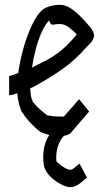

<svg xmlns="http://www.w3.org/2000/svg" viewBox="-20 -550 445 799"><path d="M340 -354Q294 -301 241 -263.5Q188 -226 126 -192Q125 -191 119.5 -188.5Q114 -186 106 -183Q106 -150 115 -131Q114 -127 131.5 -109Q149 -91 169 -76L177 -70Q182 -69 197 -67Q212 -65 228 -65H246L309 -137L351 -86L277 0H278Q268 12 246 15Q231 31 222.5 55Q214 79 214 105Q214 109 214 113Q214 117 215 122Q215 122 224.5 130.5Q234 139 247 147Q255 152 263.5 155Q272 158 277 156Q284 154 290.5 147.5Q297 141 311 131L342 189Q329 199 316 210.5Q303 222 286 227Q270 231 253.5 225.5Q237 220 217 207Q169 175 162 135Q161 128 160.5 120Q160 112 160 105Q160 49 185 12Q159 5 147 -2Q129 -15 107 -38.5Q85 -62 74 -81L72 -82Q64 -97 59 -117.5Q54 -138 52 -162Q30 -154 20 -154H18V-234H20Q23 -234 33 -238Q43 -242 56 -246Q63 -298 78 -351Q93 -404 113.5 -446.5Q134 -489 155 -508Q163 -515 173 -519Q183 -523 199 -527Q216 -530 230 -530Q252 -530 274 -515.5Q296 -501 316 -480.5Q336 -460 351 -442Q378 -412 369 -391Q364 -378 354.5 -368.5Q345 -359 340 -354ZM185 -465Q169 -450 154.5 -418.5Q140 -387 129.5 -348Q119 -309 113 -269Q146 -285 175.5 -300.5Q205 -316 235 -340.5Q265 -365 298 -405Q298 -406 298.5 -406Q299 -406 299 -407Q286 -422 267 -436Q248 -450 230 -450Q225 -450 217 -449.5Q209 -449 207 -448Q195 -445 190 -452.5Q185 -460 185 -465Z"/></svg>

Font: Syne
Style: Italic
Weight: 400
Italic angle: -9°
Designer: Lucas Descroix
Foundry: Bonjour Monde
Version: Version 2.000; ttfautohint (v1.8.3)